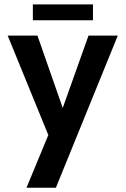

<svg xmlns="http://www.w3.org/2000/svg" viewBox="-20 -656 575 879"><path d="M101.2 203.6 201.2 -37.8 15.2 -493H151.4L267.2 -161.8L385.2 -493H519.2L235.8 203.6ZM130.4 -563.2V-635.8H405.6V-563.2Z"/></svg>

Font: Hanken Grotesk
Style: Regular
Weight: 400
Designer: Alfredo Marco Pradil
Foundry: Hanken Design Co.
Version: Version 3.013